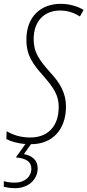

<svg xmlns="http://www.w3.org/2000/svg" viewBox="-61 -744 457 1004"><path d="M18 240C86 240 136 196 136 136C136 94 108 70 64 62L101 10C212 10 284 -65 284 -187C284 -258 252 -311 202 -365C143 -431 115 -471 115 -539C115 -637 173 -689 254 -689C299 -689 333 -673 357 -658L376 -692C353 -707 308 -724 257 -724C154 -724 77 -659 77 -536C77 -454 111 -409 164 -349C221 -284 246 -245 246 -185C246 -83 189 -25 97 -25C46 -25 5 -39 -26 -58L-28 -17C-5 -5 29 6 72 9L22 79C74 84 103 100 103 139C103 179 69 211 18 211C-12 211 -30 207 -41 203V233C-26 236 -9 240 18 240Z"/></svg>

Font: Noto Sans ExtraCondensed ExtraLight
Style: Italic
Weight: 200
Width: 2
Italic angle: -12°
Designer: Monotype Design Team
Foundry: Monotype Imaging Inc.
Version: Version 2.013